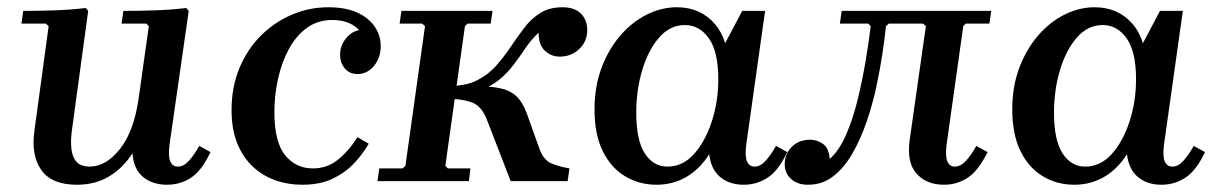

<svg xmlns="http://www.w3.org/2000/svg" viewBox="-20 -499 3359 529"><path d="M529 -97 560 -80Q536 -29 506.5 -9.5Q477 10 440 10Q400 10 374 -11.5Q348 -33 345 -77Q320 -37 281.5 -13.5Q243 10 192 10Q122 10 93.5 -31Q65 -72 75 -140L114 -427L106 -434H39L44 -469Q86 -469 131 -470.5Q176 -472 216 -477L223 -469L178 -139Q174 -110 177 -87Q180 -64 192 -52Q204 -40 227 -40Q272 -40 310.5 -88.5Q349 -137 362 -228L390 -427L383 -434H315L320 -469Q363 -469 408 -470.5Q453 -472 493 -477L500 -469L447 -100Q443 -67 449.5 -53.5Q456 -40 470 -40Q486 -40 500.5 -56Q515 -72 529 -97Z M813 10Q773 10 738 -2.5Q703 -15 676 -40.5Q649 -66 633.5 -104.5Q618 -143 618 -196Q618 -259 639.5 -311Q661 -363 698.5 -400.5Q736 -438 784 -458.5Q832 -479 885 -479Q932 -479 964 -464.5Q996 -450 1012.5 -425.5Q1029 -401 1029 -372Q1029 -340 1010.5 -317.5Q992 -295 965 -295Q943 -295 930 -310.5Q917 -326 917 -348Q917 -375 935.5 -396Q954 -417 981 -417Q1004 -417 1012 -404Q1020 -391 1020 -376L987 -368Q987 -392 974.5 -409.5Q962 -427 941.5 -435.5Q921 -444 896 -444Q856 -444 826 -422.5Q796 -401 776 -364Q756 -327 746 -282Q736 -237 736 -190Q736 -108 765.5 -71.5Q795 -35 842 -35Q881 -35 910.5 -58.5Q940 -82 965 -121L996 -103Q978 -72 953 -46.5Q928 -21 894 -5.5Q860 10 813 10Z M1207 -42 1214 -35H1276L1272 0H1020L1025 -35H1089L1097 -42L1151 -427L1143 -434H1081L1086 -469H1337L1332 -434H1268L1261 -427ZM1387 0 1322 -168Q1307 -208 1278.5 -217.5Q1250 -227 1212 -227L1217 -262H1280Q1326 -262 1355 -256.5Q1384 -251 1402 -234.5Q1420 -218 1432 -185L1467 -87Q1479 -56 1502 -47.5Q1525 -39 1549 -35L1544 0ZM1530 -479Q1563 -479 1580.5 -461.5Q1598 -444 1598 -416Q1598 -385 1576 -364Q1554 -343 1522 -343Q1499 -343 1481.5 -359Q1464 -375 1464 -409Q1443 -389 1427.5 -366Q1412 -343 1395 -320.5Q1378 -298 1355 -279Q1332 -260 1298 -249Q1264 -238 1213 -238L1217 -262Q1263 -262 1294 -277.5Q1325 -293 1347 -318Q1369 -343 1387.5 -370.5Q1406 -398 1425 -423Q1444 -448 1469 -463.5Q1494 -479 1530 -479Z M1618 -198Q1618 -261 1637.5 -312.5Q1657 -364 1689.5 -401.5Q1722 -439 1762.5 -459Q1803 -479 1845 -479Q1878 -479 1904.5 -467Q1931 -455 1950 -432.5Q1969 -410 1978 -380L2025 -469H2088L2036 -100Q2032 -67 2038.5 -53.5Q2045 -40 2059 -40Q2075 -40 2089.5 -56Q2104 -72 2118 -97L2149 -80Q2125 -29 2095 -9.5Q2065 10 2029 10Q1990 10 1964.5 -11Q1939 -32 1934 -74Q1908 -33 1871 -11.5Q1834 10 1789 10Q1741 10 1702 -13.5Q1663 -37 1640.5 -83Q1618 -129 1618 -198ZM1733 -188Q1733 -113 1756.5 -76.5Q1780 -40 1819 -40Q1861 -40 1892 -74.5Q1923 -109 1941 -164Q1959 -219 1959 -281Q1959 -357 1933 -393.5Q1907 -430 1867 -430Q1826 -430 1796 -395.5Q1766 -361 1749.5 -306Q1733 -251 1733 -188Z M2206 10Q2177 10 2159.5 -6Q2142 -22 2142 -46Q2142 -75 2161.5 -94.5Q2181 -114 2212 -114Q2231 -114 2247.5 -102.5Q2264 -91 2266 -61Q2292 -84 2311 -127.5Q2330 -171 2343 -224.5Q2356 -278 2365 -331.5Q2374 -385 2379 -427L2372 -434H2294L2299 -469H2711L2706 -434H2641L2634 -427L2588 -100Q2584 -67 2590.5 -53.5Q2597 -40 2610 -40Q2627 -40 2641.5 -56Q2656 -72 2670 -97L2701 -80Q2676 -29 2646.5 -9.5Q2617 10 2581 10Q2532 10 2504.5 -21.5Q2477 -53 2487 -118L2531 -427L2523 -434H2429L2421 -427Q2418 -397 2411.5 -353Q2405 -309 2394.5 -260Q2384 -211 2367.5 -163Q2351 -115 2328.5 -76Q2306 -37 2276 -13.5Q2246 10 2206 10Z M2769 -198Q2769 -261 2788.5 -312.5Q2808 -364 2840.5 -401.5Q2873 -439 2913.5 -459Q2954 -479 2996 -479Q3029 -479 3055.5 -467Q3082 -455 3101 -432.5Q3120 -410 3129 -380L3176 -469H3239L3187 -100Q3183 -67 3189.5 -53.5Q3196 -40 3210 -40Q3226 -40 3240.5 -56Q3255 -72 3269 -97L3300 -80Q3276 -29 3246 -9.5Q3216 10 3180 10Q3141 10 3115.5 -11Q3090 -32 3085 -74Q3059 -33 3022 -11.5Q2985 10 2940 10Q2892 10 2853 -13.5Q2814 -37 2791.5 -83Q2769 -129 2769 -198ZM2884 -188Q2884 -113 2907.5 -76.5Q2931 -40 2970 -40Q3012 -40 3043 -74.5Q3074 -109 3092 -164Q3110 -219 3110 -281Q3110 -357 3084 -393.5Q3058 -430 3018 -430Q2977 -430 2947 -395.5Q2917 -361 2900.5 -306Q2884 -251 2884 -188Z"/></svg>

Font: Brygada 1918 SemiBold
Style: Italic
Weight: 600
Italic angle: -8°
Designer: Mateusz Machalski | Borys Kosmynka | Przemek Hoffer
Foundry: NIEPODLEGLA 2018
Version: Version 3.006